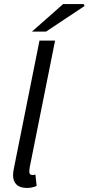

<svg xmlns="http://www.w3.org/2000/svg" viewBox="-20 -911 434 940"><path d="M112.4 9.2Q77.7 9.2 60.8 -7.4Q43.9 -24.1 43.9 -53.8Q43.9 -62.4 45.4 -72.5Q46.9 -82.6 49.7 -95.1L173.3 -712.2H249.7L125.5 -91.9Q124.5 -84.3 124 -79.3Q123.5 -74.3 123.5 -70Q123.5 -54.2 138.8 -54.2Q141.8 -54.2 144.6 -54.7Q147.4 -55.2 153.4 -56.2L159.4 -0.5Q148.7 3.8 137.5 6.5Q126.3 9.2 112.4 9.2ZM136.3 -756.3 289 -891H389.2L394.2 -881.9L205.6 -756.3Z"/></svg>

Font: Source Sans 3 VF
Style: Italic
Weight: 200
Italic angle: -11°
Designer: Paul D. Hunt
Foundry: Adobe Systems Incorporated
Version: Version 3.042;hotconv 1.0.118;makeotfexe 2.5.65603